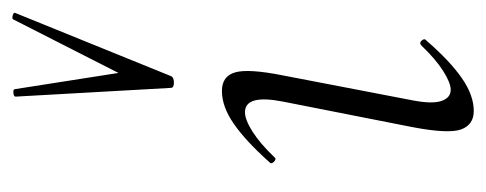

<svg xmlns="http://www.w3.org/2000/svg" viewBox="-256 -515 780 308"><g transform="rotate(-90 134.0 -361.0)"><path d="M110 9Q88 9 80.5 -11Q73 -31 84 -89L125 -297Q137 -358 108 -358Q96 -358 77 -346Q58 -334 36 -311Q33 -307 28.5 -311.5Q24 -316 28 -319Q62 -357 89.5 -376Q117 -395 142 -395Q166 -395 172 -373.5Q178 -352 167 -297L127 -89Q121 -58 126 -43Q131 -28 144 -28Q155 -28 174 -40Q193 -52 215 -75Q219 -79 223 -74.5Q227 -70 223 -67Q190 -29 162.5 -10Q135 9 110 9ZM147 -477 133 -726Q133 -729 139 -729.5Q145 -730 145 -727L171 -561L257 -730Q258 -732 263.5 -730.5Q269 -729 267 -726L166 -477Q164 -472 155.5 -472Q147 -472 147 -477Z"/></g></svg>

Font: Cormorant Light
Style: Italic
Weight: 300
Italic angle: -10°
Designer: Christian Thalmann (Catharsis Fonts)
Foundry: Catharsis Fonts
Version: Version 4.000